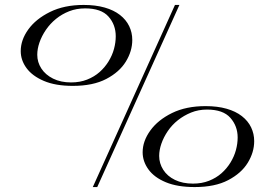

<svg xmlns="http://www.w3.org/2000/svg" viewBox="-20 -743 1114 778"><path d="M769 15Q699 15 652 -4.5Q605 -24 581.5 -56.5Q558 -89 558 -126Q558 -171 589 -214Q620 -257 677 -285Q734 -313 813 -313Q861 -313 898 -302.5Q935 -292 960 -272.5Q985 -253 997.5 -227Q1010 -201 1010 -171Q1010 -126 984 -83.5Q958 -41 904.5 -13Q851 15 769 15ZM762 1Q798 1 827 -10.5Q856 -22 877.5 -41Q899 -60 914 -84.5Q929 -109 936 -135Q943 -161 943 -186Q943 -232 913.5 -265.5Q884 -299 819 -299Q784 -299 754.5 -287Q725 -275 701 -256Q677 -237 660 -212Q643 -187 634 -161Q625 -135 625 -111Q625 -81 641.5 -55Q658 -29 689 -14Q720 1 762 1ZM275 -395Q205 -395 158 -415Q111 -435 87.5 -467Q64 -499 64 -536Q64 -581 94.5 -623.5Q125 -666 182.5 -694.5Q240 -723 319 -723Q367 -723 404 -712.5Q441 -702 466 -682.5Q491 -663 503.5 -637Q516 -611 516 -581Q516 -536 490 -493.5Q464 -451 410.5 -423Q357 -395 275 -395ZM268 -409Q304 -409 333 -420.5Q362 -432 383.5 -451Q405 -470 420 -494.5Q435 -519 442 -545Q449 -571 449 -596Q449 -643 419.5 -676Q390 -709 325 -709Q290 -709 260.5 -697.5Q231 -686 207 -666.5Q183 -647 166 -622Q149 -597 140 -571Q131 -545 131 -521Q131 -491 147.5 -465.5Q164 -440 195 -424.5Q226 -409 268 -409ZM356 15 689 -723H707L374 15Z"/></svg>

Font: Kalnia Expanded Light
Style: Regular
Weight: 300
Width: 7
Designer: Frida Medrano
Foundry: Frida Medrano
Version: Version 1.105